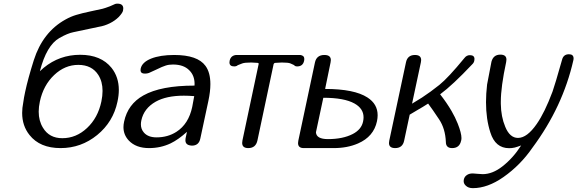

<svg xmlns="http://www.w3.org/2000/svg" viewBox="-20 -796 3103 1032"><path d="M447.8 -107.9Q506.3 -162.6 524.9 -250.5Q531.2 -280.8 531.2 -307.6Q531.2 -356.9 508.8 -392.6Q474.1 -447.3 400.9 -447.3Q328.6 -447.3 271 -392.6Q212.9 -337.4 194.3 -250.5Q188 -221.2 188 -195.8Q188 -146.5 210.9 -109.4Q244.6 -53.2 314.9 -53.2Q389.6 -53.2 447.8 -107.9ZM579.6 -431.2Q618.7 -381.8 618.7 -312.5Q618.7 -282.7 611.3 -249Q588.4 -140.6 502.4 -70.3Q416 0 305.7 0Q194.3 0 138.7 -70.3Q99.1 -119.6 99.1 -189Q99.1 -215.8 105 -245.1Q108.4 -271 115.2 -302.2Q130.4 -373.5 161.6 -472.2Q210 -624 332.5 -691.4Q360.4 -707 389.6 -715.8Q420.4 -725.1 464.4 -734.4Q509.8 -743.7 531.7 -749Q543.9 -752 570.8 -762.2L587.4 -769.5Q599.1 -776.4 610.8 -776.4Q642.6 -776.4 642.6 -750.5Q642.6 -745.1 641.1 -738.3Q638.7 -727.1 619.1 -705.6Q598.1 -684.6 570.3 -670.9Q541.5 -656.7 511.2 -651.9L374.5 -623Q344.2 -617.2 299.3 -591.8Q230 -552.2 194.3 -413.1Q204.1 -422.4 214.8 -431.6Q299.8 -501.5 411.1 -501.5Q522.9 -501.5 579.6 -431.2Z M928.2 -87.4Q993.7 -129.4 1013.2 -221.2L1023.9 -279.3Q994.6 -281.7 968.3 -281.7Q874.5 -281.7 816.9 -249.5Q753.4 -213.4 739.7 -148.9Q737.3 -137.7 737.3 -127.9Q737.3 -101.6 753.9 -83Q776.4 -57.6 821.3 -57.6Q881.8 -57.6 928.2 -87.4ZM1084.5 -441.9Q1110.8 -406.2 1110.8 -343.8Q1110.8 -304.2 1100.1 -253.9L1056.6 -50.8Q1048.8 -13.2 1011.2 -13.2L1002.9 -14.2Q976.6 -18.1 976.6 -42Q976.6 -46.9 977.5 -52.7L984.9 -87.4Q938.5 -45.4 897 -25.4Q843.3 0 781.2 0Q710.9 0 672.4 -40.5Q643.6 -71.3 643.6 -112.3Q643.6 -126.5 647 -142.1Q667 -236.3 751 -283.2Q844.7 -335.9 1025.4 -335.9Q1025.9 -340.3 1025.9 -344.7Q1025.9 -390.6 997.1 -418.5Q966.8 -449.2 909.7 -449.2Q887.7 -449.2 871.1 -443.8Q854.5 -439 818.8 -421.4Q789.6 -407.2 780.3 -403.8Q770.5 -400.4 759.8 -400.4Q747.6 -400.4 742.7 -403.8Q735.4 -408.7 735.4 -419.4Q735.4 -423.3 736.3 -427.7Q743.7 -461.4 792 -481Q840.8 -500.5 916.5 -500.5Q1042 -500.5 1084.5 -441.9Z M1594.2 -500.5Q1615.7 -497.6 1615.7 -479Q1615.7 -474.6 1614.7 -469.7Q1608.4 -439 1577.1 -439Q1570.3 -439 1564.5 -441.9Q1564.5 -445.8 1541 -455.1Q1529.8 -460 1494.6 -460L1458 -458Q1452.1 -456.5 1450.7 -451.2L1363.8 -41.5Q1355 0 1314.5 0Q1281.7 0 1281.7 -27.8Q1281.7 -34.2 1283.2 -41.5L1370.1 -451.2Q1370.6 -452.1 1370.6 -453.1Q1370.6 -457 1365.7 -458L1330.6 -460Q1295.4 -460 1282.2 -455.1Q1253.9 -444.8 1252.9 -441.9Q1246.1 -439 1239.3 -439Q1213.4 -439 1213.4 -460.4Q1213.4 -464.4 1214.4 -469.7Q1220.2 -497.1 1248.5 -500.5Z M1876 -75.7Q1922.9 -100.1 1931.6 -143.1Q1934.1 -154.8 1934.1 -165.5Q1934.1 -212.4 1885.3 -239.7Q1830.1 -270.5 1717.8 -270.5L1678.2 -85Q1680.2 -48.3 1742.7 -48.3Q1822.8 -48.3 1876 -75.7ZM1727.5 -317.9Q1884.3 -317.9 1955.1 -272Q2009.8 -236.8 2009.8 -176.8Q2009.8 -161.6 2006.3 -144.5Q1988.8 -61.5 1904.3 -24.9Q1847.2 0 1773.4 0H1612.8Q1582 0 1582 -26.9Q1582 -32.7 1583.5 -40L1672.9 -460.4Q1681.6 -500.5 1723.6 -500.5Q1758.3 -500.5 1758.3 -473.1Q1758.3 -467.3 1756.8 -460.4Z M2458.5 -40Q2450.2 0 2410.2 0Q2376.5 0 2376.5 -33.2Q2373.5 -104.5 2340.3 -154.3Q2302.7 -210.9 2281.2 -239.3Q2251.5 -220.2 2225.6 -205.6Q2194.3 -186.5 2182.1 -179.7L2152.3 -40Q2144 0 2104 0Q2070.8 0 2070.8 -27.3Q2070.8 -33.2 2072.3 -40L2162.1 -460.9Q2170.4 -500.5 2210.4 -500.5Q2243.7 -500.5 2243.7 -473.1Q2243.7 -467.8 2242.2 -460.9L2194.8 -238.8Q2217.8 -252.4 2248 -271.5Q2294.4 -301.8 2341.8 -339.8Q2389.2 -377.9 2476.1 -483.9Q2487.8 -499.5 2505.4 -499.5Q2530.3 -499.5 2530.3 -479Q2530.3 -475.1 2529.3 -469.7Q2527.3 -458.5 2517.6 -449.7Q2413.1 -338.9 2345.7 -289.1Q2381.3 -243.7 2407.2 -199.2Q2426.8 -165.5 2440.4 -131.3Q2460.4 -80.6 2460.4 -53.7Q2460.4 -47.9 2459.5 -43Z M3062 -473.1Q3005.4 -222.2 2841.8 -2Q2777.3 91.8 2686 155.8Q2601.1 215.3 2521.5 215.3Q2497.1 215.3 2483.4 201.7Q2472.2 191.4 2472.2 177.2Q2472.2 173.3 2473.1 168.9Q2476.6 153.3 2489.3 145Q2501.5 136.2 2521 136.2Q2525.4 136.2 2545.9 138.2L2574.2 140.1Q2627 140.1 2680.2 98.6Q2738.3 53.2 2781.2 -14.2Q2761.2 -6.8 2746.6 -2.9Q2731.9 0.5 2716.8 0.5Q2642.1 0.5 2615.7 -84Q2592.3 -155.8 2592.3 -247.1Q2592.3 -292 2598.1 -341.8L2621.6 -464.4Q2631.8 -502.4 2669.4 -502.4Q2702.1 -502.4 2702.1 -475.6Q2702.1 -469.7 2700.7 -462.9Q2671.9 -328.6 2671.9 -249.5V-237.8Q2672.9 -168.5 2695.8 -114.3Q2720.2 -54.7 2764.2 -54.7Q2813 -54.7 2864.7 -129.4Q2907.7 -190.9 2949.7 -303.2Q2962.9 -339.8 3001 -474.6Q3008.3 -504.4 3038.1 -504.4Q3063 -504.4 3063 -481.9Q3063 -479.5 3062.5 -476.6Z"/></svg>

Font: inglobal
Style: Italic
Weight: 400
Italic angle: -12°
Designer: Andrey Kochetov, Denis Davydov, Evgeny Yurtaev
Foundry: inglobal
Version: Version 1.00 September 25, 2014, initial release